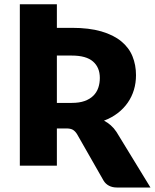

<svg xmlns="http://www.w3.org/2000/svg" viewBox="-20 -756 706 876"><path d="M307.5 -286.5Q342 -286.5 366.2 -295.2Q390.5 -304 406 -319.5Q421.5 -335 428.5 -355.8Q435.5 -376.5 435.5 -400.5Q435.5 -448.5 404.2 -475.5Q373 -502.5 307.5 -502.5H239.5V-286.5ZM666.5 99.5H513.5Q492.5 99.5 477 91.2Q461.5 83 452.5 68L331.5 -144Q323 -157.5 312.5 -163.8Q302 -170 282.5 -170H239.5V0H70.5V-736.5H239.5V-629H307.5Q386.5 -629 442.2 -612.8Q498 -596.5 533.2 -567.5Q568.5 -538.5 584.5 -499Q600.5 -459.5 600.5 -413Q600.5 -377.5 591 -346Q581.5 -314.5 563 -287.8Q544.5 -261 517.2 -240Q490 -219 454.5 -205.5Q471 -197 485.5 -184.2Q500 -171.5 511.5 -154Z"/></svg>

Font: Lato ExtraBold
Style: Regular
Weight: 800
Designer: Lukasz Dziedzic with Adam Twardoch and Botio Nikoltchev
Foundry: tyPoland Lukasz Dziedzic
Version: Version 2.015; 2015-08-06; http://www.latofonts.com/